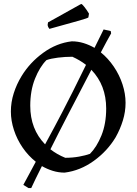

<svg xmlns="http://www.w3.org/2000/svg" viewBox="-20 -861 692 971"><path d="M124 90 98 74Q116 41 131.5 12Q147 -17 161 -43Q123 -73 94.5 -114.5Q66 -156 50.5 -203.5Q35 -251 35 -297Q35 -344 49.5 -389.5Q64 -435 89 -476Q131 -545 198.5 -594Q266 -643 343 -652Q374 -652 403 -643Q432 -634 458 -619L504 -712L540 -704L542 -692Q524 -661 490 -596Q527 -566 555.5 -524Q584 -482 599.5 -434.5Q615 -387 615 -341Q615 -296 601.5 -252Q588 -208 565 -167Q523 -97 454.5 -47.5Q386 2 307 12Q276 12 247 3Q218 -6 192 -21Q174 15 160 43.5Q146 72 138 90ZM133 -326Q133 -208 208 -131Q235 -180 255 -218Q275 -256 294 -292Q320 -342 347.5 -396.5Q375 -451 415 -533Q384 -557 346 -574Q309 -574 273 -569.5Q237 -565 215 -557Q181 -523 157 -463Q133 -403 133 -326ZM310 -63Q347 -63 380 -69Q413 -75 435 -83Q469 -117 493 -176Q517 -235 517 -312Q517 -430 442 -508Q415 -455 384 -396Q353 -337 322 -277Q299 -233 277 -189.5Q255 -146 235 -106Q268 -80 310 -63ZM230 -715Q221 -726 221 -736L223 -748L263 -770L383 -837L391 -841Q396 -840 408 -824.5Q420 -809 430 -792L427 -773Q426 -770 381 -757Q336 -744 230 -715Z"/></svg>

Font: Labrada
Style: Regular
Weight: 400
Designer: Mercedes Jáuregui
Foundry: Omnibus-Type Team
Version: Version 1.000; ttfautohint (v1.8.4.7-5d5b)